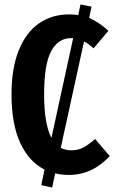

<svg xmlns="http://www.w3.org/2000/svg" viewBox="-20 -773 520 866"><path d="M475 -69Q396 16 291 16Q257 16 229 9L215 73L166 62L181 -8Q110 -44 71 -129Q32 -214 32 -347Q32 -466 65 -547Q98 -628 156.5 -668Q215 -708 291 -708Q312 -708 333 -705L343 -753L393 -743L382 -692Q425 -674 469 -634L402 -555Q378 -577 359 -586L254 -106Q276 -95 301 -95Q332 -95 355.5 -107.5Q379 -120 409 -146ZM212 -151 310 -601H300Q243 -601 211 -542.5Q179 -484 179 -347Q179 -214 212 -151Z"/></svg>

Font: Fira Sans Compressed SemiBold
Style: Regular
Weight: 600
Width: 1
Designer: bBox Type GmbH & Carrois Corporate GbR & Edenspiekermann AG
Foundry: bBox Type GmbH & Carrois Corporate GbR & Edenspiekermann AG
Version: Version 4.301